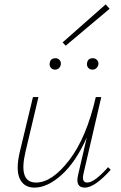

<svg xmlns="http://www.w3.org/2000/svg" viewBox="-20 -850 552 874"><path d="M479 -810 279 -642 265 -657 461 -830ZM231 -533Q219 -533 212 -541Q205 -549 206 -560Q208 -585 233 -585Q244 -585 251 -577Q258 -569 257 -558Q256 -547 248.5 -540Q241 -533 231 -533ZM376 -560Q378 -585 403 -585Q414 -585 421.5 -577Q429 -569 428 -558Q427 -548 419.5 -540.5Q412 -533 401 -533Q389 -533 382 -541Q375 -549 376 -560ZM472 -89 484 -77Q411 4 366 4Q321 4 336 -56L375 -224Q325 -112 260.5 -54Q196 4 137 4Q89 4 70 -36.5Q51 -77 70 -158L130 -408H155L96 -159Q63 -19 144 -19Q217 -19 295.5 -121.5Q374 -224 416 -408H441L360 -59Q351 -19 377 -19Q410 -19 472 -89Z"/></svg>

Font: EauTestText Extralight
Style: Italic
Weight: 250
Italic angle: -12°
Designer: Christian Thalmann (Catharsis Fonts)
Version: Version 0.001;PS 000.001;hotconv 1.0.88;makeotf.lib2.5.64775